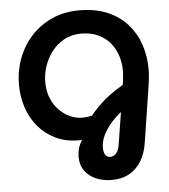

<svg xmlns="http://www.w3.org/2000/svg" viewBox="-61 -767 915 1037"><g transform="rotate(-5 397.0 -248.0)"><path d="M502 216Q459 216 420.5 200.5Q382 185 358.5 153.5Q335 122 335 74Q335 54 340.5 33Q346 12 361 -13Q357 -13 352.5 -13Q348 -13 343 -13Q274 -13 219.5 -39Q165 -65 126.5 -110Q88 -155 68 -214.5Q48 -274 48 -340Q48 -414 73 -481Q98 -548 145 -600Q192 -652 258 -682Q324 -712 407 -712Q496 -712 561.5 -683.5Q627 -655 669.5 -606Q712 -557 732.5 -494.5Q753 -432 753 -365Q753 -343 751 -321.5Q749 -300 746 -280L698 29Q690 85 665.5 127Q641 169 600.5 192.5Q560 216 502 216ZM505 91Q526 91 539 74.5Q552 58 556 31L584 -145Q557 -124 536 -101Q515 -78 500 -54Q485 -30 477.5 -7Q470 16 470 37Q470 66 480 78.5Q490 91 505 91ZM374 -133Q387 -133 400 -134.5Q413 -136 426 -139Q447 -165 473 -191Q499 -217 532.5 -242Q566 -267 606 -290L609 -307Q611 -321 612.5 -337.5Q614 -354 614 -367Q614 -409 601.5 -448Q589 -487 563.5 -518Q538 -549 498.5 -567.5Q459 -586 406 -586Q354 -586 313.5 -563.5Q273 -541 245.5 -504.5Q218 -468 204 -424.5Q190 -381 191 -339Q191 -293 206.5 -255Q222 -217 248 -190Q274 -163 306.5 -148Q339 -133 374 -133Z"/></g></svg>

Font: MuseoModerno Thin SemiBold
Style: Italic
Weight: 600
Italic angle: -9°
Version: Version 1.003